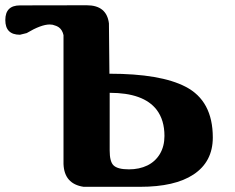

<svg xmlns="http://www.w3.org/2000/svg" viewBox="-20 -721 908 741"><path d="M597.2 -127Q614.7 -156.7 614.7 -196.3Q614.7 -257.8 584.5 -297.4Q534.2 -362.8 403.3 -362.8V-140.1Q403.3 -98.1 417.5 -83.5Q433.1 -67.4 477.5 -67.4Q517.6 -67.4 548.8 -82.5Q579.6 -97.7 597.2 -127ZM696.3 -386.2Q801.3 -332 801.3 -190.4Q801.3 -96.7 726.6 -47.4Q654.8 0 520.5 0H302.7Q228 -11.2 225.1 -87.9V-585.4Q220.7 -605.5 207.5 -615.2Q198.7 -621.6 183.1 -625.5L171.9 -626.5Q138.7 -626.5 83 -593.3L57.1 -586.9Q0.5 -586.9 0.5 -643.6Q0.5 -700.2 57.1 -700.2L314.9 -700.7Q391.6 -700.7 400.4 -630.9L402.3 -436.5Q599.6 -436.5 696.3 -386.2Z"/></svg>

Font: inglobal
Style: Bold
Weight: 700
Designer: Andrey Kochetov, Denis Davydov, Evgeny Yurtaev
Foundry: inglobal.ru
Version: Version 1.00 September 25, 2014, initial release